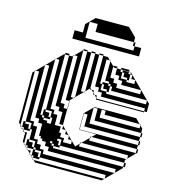

<svg xmlns="http://www.w3.org/2000/svg" viewBox="-128 -1007 1009 1113"><g transform="rotate(15 376.5 -450.0)"><path d="M287 -372H285V-396H263V-660H245L285 -700H287V-420H305L285 -400V-396H287ZM491 -504H479V-516H455V-540H443V-552H479V-540H491V-516H503V-540H491V-552H479V-564H455V-680L451 -684H431V-540H443V-504H479V-492H719V-516H491ZM587 -600H575V-612H551V-636H539V-648H575V-636H587V-612H599V-636H587V-648H575V-650H527V-660H575V-650H585L735 -500V-450H719V-468H455V-492H431V-516H407V-700H383V-708H407V-700H435L451 -684H455V-680L479 -656V-588H503V-564H527V-540H671V-564H551V-588H527V-612H503V-650H485L479 -656V-660H503V-650H527V-636H539V-600H575V-588H623V-612H587ZM719 -348V-366L713 -372H503V-396H479V-348ZM407 -300V-324H385V-300ZM407 -300H385V-276H407ZM155 -312H167V-300H155ZM407 -324V-348H385V-350L435 -400H685L713 -372H719V-366L735 -350V-324H743V-300H735V-324H455V-396H431V-300H735V-276H743V-252H735V-276H385V-252H735V-228H743V-204H735V-228H463L485 -250H385V-252H383V-348H385V-324ZM59 -216H71V-204H59ZM695 -156H691L695 -160V-180H415L455 -220V-228H463L455 -220V-204H735V-200L695 -160ZM359 -156V-176L355 -180H335V-200L331 -204H311V-224L307 -228H275V-204H287V-180H311V-156ZM107 -120H119V-108H107ZM299 -120H263V-132H251V-144H239V-132H251V-120H263V-108H685V-100L647 -62V-60H645L647 -62V-84H239V-108H215V-132H191V-144H179V-156H167V-228H143V-252H119V-564H99L143 -608V-612H147L143 -608V-276H155V-264H167V-252H191V-240H215V-276H203V-312H167V-612H147L185 -650H191V-660H215V-650H191V-324H215V-300H239V-240H275V-228H287V-248L285 -250V-252H263V-324H239V-348H215V-650H235L239 -654V-660H245L239 -654V-372H263V-348H285V-252H287V-248L307 -228H311V-224L331 -204H335V-200L355 -180H359V-176L385 -150L407 -172V-180H415L407 -172V-156H691L685 -150V-132H695V-108H685V-132H299V-168H275V-156H287V-132H299ZM155 -72H167V-60H155ZM599 -12H597L599 -14V-36H203V-72H167V-84H155V-120H119V-180H107V-216H71V-516H51L95 -560V-564H99L95 -560V-228H119V-204H143V-132H167V-108H191V-84H215V-60H645L599 -14ZM359 -468H353L359 -474V-700H335V-708H359V-700H383V-498L359 -474ZM719 -444H431V-454L417 -468H407V-478L393 -492H383V-498L385 -500L393 -492H407V-478L417 -468H431V-454L435 -450H719ZM311 -420H305L311 -426V-700H287V-708H311V-700H335V-468H353L311 -426ZM287 -348H285V-372H287ZM203 -264H167V-276H155V-300H191V-276H203ZM107 -168H71V-180H59V-204H95V-180H107ZM119 -84H107V-108H143V-84H155V-72H119ZM203 -24H167V-36H155V-60H191V-36H203ZM95 -156V-90L101 -84H107V-78L113 -72H119V-66L125 -60H143V-42L149 -36H155V-30L161 -24H167V-18L173 -12H597L585 0H185L173 -12H167V-18L161 -24H155V-30L149 -36H143V-42L125 -60H119V-66L113 -72H107V-78L101 -84H95V-90L85 -100V-150L79 -156H71V-164L67 -168H59V-176L55 -180H47V-188L35 -200V-500L47 -512V-516H51L47 -512V-188L55 -180H59V-176L67 -168H71V-164L79 -156ZM208 -750V-800H258V-850L308 -900H508L558 -850V-822H568V-800H608V-750ZM568 -774V-800H558V-822H328V-870H280V-774Z"/></g></svg>

Font: Rubik Broken Fax
Style: Regular
Weight: 400
Designer: Hubert and Fischer, NaN
Foundry: Hubert and Fischer, NaN
Version: Version 2.201